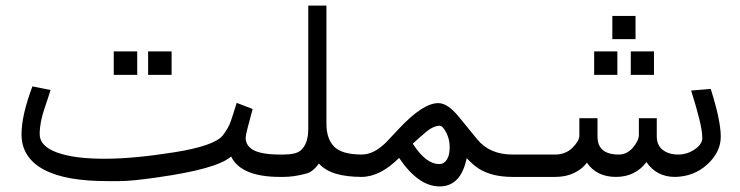

<svg xmlns="http://www.w3.org/2000/svg" viewBox="-20 -633 2649 687"><path d="M471 -365V-449H387V-365ZM594 -365V-449H510V-365ZM982 0V-80C937 -80 905 -86 887 -96C869 -106 859 -120 859 -140C859 -150 868 -185 884 -243L827 -265L820 -243C817 -232 812 -218 806 -200C800 -182 790 -165 776 -147C755 -123 698 -103 603 -88C508 -73 426 -65 354 -65C282 -65 227 -72 185 -87C143 -102 122 -124 122 -153C122 -182 128 -212 139 -244C150 -276 157 -299 161 -311L96 -324C71 -257 57 -200 57 -152C57 -96 85 -53 139 -25C193 3 268 15 365 15H408C436 15 479 11 541 2C683 -18 771 -42 807 -73C830 -25 888 0 982 0Z M1276 0V-80C1226 -80 1194 -90 1176 -108C1158 -126 1148 -153 1148 -190V-613H1083V-172C1083 -136 1074 -110 1055 -94C1044 -85 1024 -80 994 -80H950V-6C960 -3 970 0 980 0H994C1019 0 1047 -4 1076 -12C1092 -16 1107 -28 1121 -48C1150 -15 1201 0 1276 0Z M1650 -67C1665 -51 1680 -38 1694 -29C1725 -10 1764 0 1814 0V-80C1758 -80 1717 -99 1688 -134L1621 -216C1595 -248 1570 -264 1549 -264H1548C1512 -264 1465 -234 1407 -172C1384 -148 1369 -131 1361 -123C1331 -94 1303 -80 1273 -80H1243V-6C1253 -3 1263 0 1273 0C1318 0 1363 -23 1408 -68C1454 0 1502 34 1553 34C1604 34 1636 0 1650 -67ZM1457 -119C1475 -135 1491 -150 1507 -163C1523 -176 1539 -183 1553 -183C1561 -183 1569 -174 1577 -158C1585 -142 1589 -126 1589 -107C1589 -88 1586 -73 1579 -62C1572 -51 1563 -46 1552 -46C1520 -46 1489 -69 1457 -119Z M2189 -365V-449H2106V-365ZM2320 -365V-449H2237V-365ZM2254 -493V-576H2171V-493ZM2118 -144V-210H2053V-147C2053 -135 2044 -120 2028 -104C2012 -88 1990 -80 1967 -80H1782V-6C1792 -3 1802 0 1812 0H1967C1991 0 2013 -4 2034 -14C2055 -24 2070 -37 2080 -51C2103 -17 2138 0 2184 0C2230 0 2267 -18 2293 -53C2317 -18 2351 0 2395 0H2396C2440 -1 2478 -15 2510 -44C2542 -73 2559 -106 2559 -144C2559 -182 2547 -240 2523 -315L2453 -309C2478 -229 2493 -172 2493 -139C2493 -124 2483 -110 2465 -98C2447 -86 2428 -80 2406 -80C2384 -80 2365 -86 2351 -97C2337 -108 2330 -124 2330 -146V-210H2266V-150C2266 -137 2258 -120 2244 -104C2230 -88 2213 -80 2194 -80C2143 -80 2118 -102 2118 -144Z"/></svg>

Font: Iranian Sans 
Style: Regular
Weight: 400
Designer: Hooman Mehr, Hadi Navid in Neviseh Pardaz Co. Ltd. (http://nevisa.com)
Foundry: http://font-store.ir
Version: 5.0.0 build 1/7/1393